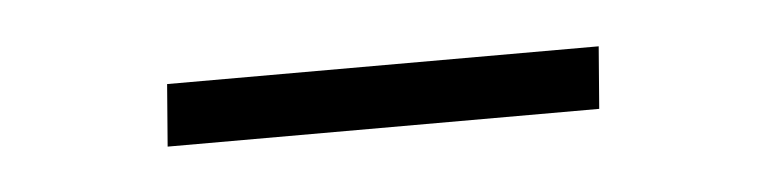

<svg xmlns="http://www.w3.org/2000/svg" viewBox="-23 -324 461 117"><g transform="rotate(-5 208.0 -265.0)"><path d="M341 -246H77L80 -284H344Z"/></g></svg>

Font: Iunito ExtraLight
Style: Italic
Weight: 200
Italic angle: -4.541°
Designer: Vernon Adams
Foundry: Vernon Adams
Version: Version 2.001;November 30, 2019;FontCreator 12.0.0.2547 64-b